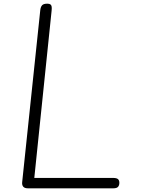

<svg xmlns="http://www.w3.org/2000/svg" viewBox="-20 -1024 769 1044"><path d="M132 0Q114 0 106.5 -8.8Q99 -17.5 100.5 -33L199 -969Q201 -986.5 208.8 -995.2Q216.5 -1004 237 -1004Q249 -1004 254.5 -999.8Q260 -995.5 261 -986.8Q262 -978 260.5 -964.5L166.5 -56.5H595Q614 -56.5 621.5 -50Q629 -43.5 629 -30Q629 -16.5 622 -8.2Q615 0 596 0Z"/></svg>

Font: Edu SA Hand Cursive
Style: Regular
Weight: 400
Designer: Tina and Corey Anderson, Eben Sorkin, Mirko Velimirovic
Foundry: Google for Education
Version: Version 2.000